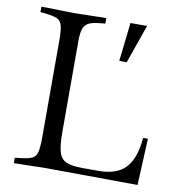

<svg xmlns="http://www.w3.org/2000/svg" viewBox="-80 -787 812 865"><g transform="rotate(10 325.5 -355.0)"><path d="M40 3V-22L60 -24Q99 -28 117 -36Q135 -44 140.5 -66Q146 -88 146 -133V-577Q146 -622 140.5 -644Q135 -666 117 -674Q99 -682 60 -686L40 -688V-713L190 -710L337 -713V-688L309 -685Q278 -682 261 -673Q244 -664 237.5 -644.5Q231 -625 231 -589V-172Q231 -113 240 -82Q249 -51 274.5 -40Q300 -29 348 -29H423Q505 -29 545.5 -72Q586 -115 594 -210H616L606 3L188 0ZM428 -533 448 -710H524L462 -533Z"/></g></svg>

Font: Baskervville
Style: Regular
Weight: 400
Designer: Alexis Faudot, Rémi Forte, Morgane Pierson, Rafael Ribas, Tanguy Vanlaeys, Rosalie Wagner, Thomas Huot-Marchand
Foundry: ANRT
Version: Version 1.100